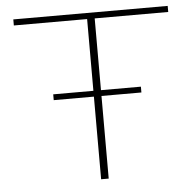

<svg xmlns="http://www.w3.org/2000/svg" viewBox="-49 -707 763 757"><g transform="rotate(-5 332.5 -329.0)"><path d="M351 -634V-350H509V-327H351V0H321V-327H162V-350H321V-634H31V-658H642V-634Z"/></g></svg>

Font: Ysabeau Extralight
Style: Regular
Weight: 200
Designer: Christian Thalmann (Catharsis Fonts)
Version: Version 0.003